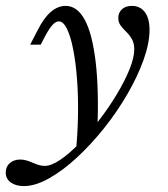

<svg xmlns="http://www.w3.org/2000/svg" viewBox="-85 -446 578 659"><path d="M-3.2 192.7Q-30.6 192.7 -48 180.2Q-65.3 167.7 -65.3 146Q-65.3 125.8 -51.2 113.7Q-37.1 101.6 -16.1 101.6Q-4 101.6 6.5 104.8Q16.9 108.1 27 112.5Q37.1 116.9 47.6 120.2Q58.1 123.4 68.5 123.4Q91.1 123.4 122.6 102Q154 80.6 188.3 44.8Q222.6 8.9 256 -34.7Q289.5 -78.2 316.5 -123.4Q343.5 -168.5 359.7 -208.5Q375.8 -248.4 375.8 -277.4Q375.8 -297.6 367.7 -311.7Q359.7 -325.8 348.4 -336.7Q337.1 -347.6 329 -358.5Q321 -369.4 321 -384.7Q321 -402.4 333.5 -414.1Q346 -425.8 367.7 -425.8Q396 -425.8 412.1 -404.4Q428.2 -383.1 428.2 -343.5Q428.2 -297.6 407.7 -240.3Q387.1 -183.1 352 -122.6Q316.9 -62.1 272.2 -6Q227.4 50 179 94.8Q130.6 139.5 83.5 166.1Q36.3 192.7 -3.2 192.7ZM174.2 87.1Q181.5 18.5 182.7 -48.4Q183.9 -115.3 179.4 -173.8Q175 -232.3 166.1 -277Q157.3 -321.8 144.8 -347.2Q132.3 -372.6 116.9 -372.6Q106.5 -372.6 95.6 -360.9Q84.7 -349.2 70.2 -322.6L54.8 -292.7H18.5L44.4 -342.7Q66.1 -385.5 89.9 -405.6Q113.7 -425.8 140.3 -425.8Q179.8 -425.8 205.6 -378.6Q231.5 -331.5 243.1 -235.5Q254.8 -139.5 249.2 5.6Q239.5 19.4 228.2 31.9Q216.9 44.4 204 58.1Q191.1 71.8 174.2 87.1Z"/></svg>

Font: Playfair 9pt
Style: Italic
Weight: 400
Italic angle: -15.6°
Designer: Claus Eggers Sørensen
Foundry: Claus Eggers Sørensen
Version: Version 2.001;gftools[0.9.30]